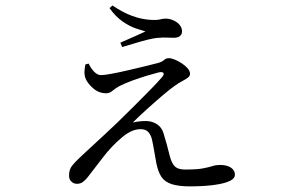

<svg xmlns="http://www.w3.org/2000/svg" viewBox="-20 -612 1040 683"><path d="M295.2 -385.8Q303.8 -368.2 315.3 -356.5Q326.8 -344.8 339.3 -344.8Q351.2 -344.8 377.4 -349.7Q403.7 -354.6 435.7 -362Q467.7 -369.4 497 -376.6Q526.3 -383.8 543.1 -388.2Q556.7 -392.2 563.8 -398.7Q570.9 -405.1 580.5 -405.1Q589.2 -405.1 601.8 -400Q614.5 -394.8 626.9 -386.6Q639.3 -378.3 647.7 -368.7Q656 -359.2 656 -349.3Q656 -341.4 648.1 -335.6Q640.1 -329.7 627.8 -323.2Q615.5 -316.7 602.5 -307.4Q586.3 -296.2 558.8 -272.9Q531.3 -249.6 502.4 -223.4Q473.6 -197.3 452.4 -176.1Q463.4 -178.9 476.1 -180.2Q488.8 -181.5 498.8 -181.5Q520.7 -181.5 538.1 -170.3Q555.6 -159.2 561.9 -137.3Q567.5 -119.1 573.6 -97.1Q579.7 -75.1 584 -56.7Q591.2 -29.9 602.6 -19.4Q614.1 -8.9 638.3 -8.9Q680.4 -8.9 701.8 -13Q723.3 -17.1 735.8 -21.2Q748.3 -25.3 762.5 -25.3Q786.8 -25.3 801.3 -15.8Q815.7 -6.2 815.7 9.5Q815.7 22.2 800.2 30.3Q784.6 38.3 760.4 42.9Q736.2 47.6 708.9 49.3Q681.6 51 657 51Q615.5 51 590.9 43.1Q566.4 35.2 554.4 17.4Q542.5 -0.3 536.3 -30.6Q532.5 -50.3 528.8 -73.1Q525 -95.9 520.6 -115.9Q516.8 -131.8 507.6 -142.2Q498.4 -152.5 480.3 -152.5Q462.3 -152.5 445.5 -144.3Q428.7 -136.2 411.3 -121.1Q375.7 -90.8 345 -50.5Q314.3 -10.2 292.3 18Q284 28.5 275 35.2Q266 41.9 253.9 41.9Q242.2 41.9 233.9 33.9Q225.6 25.9 225.6 12.8Q225.6 -9.1 236.5 -22.6Q247.4 -36.1 263.8 -51.4Q279.8 -67 303.7 -88.6Q327.6 -110.1 352.3 -133.5Q377 -156.9 396.2 -174.8Q425 -202.4 455.7 -233.3Q486.5 -264.1 513.4 -291.4Q540.4 -318.8 555.8 -336.9Q565.2 -347.6 561.1 -352.6Q557 -357.5 543.9 -354.3Q529.2 -350.7 503.9 -343.1Q478.5 -335.5 451.9 -325.8Q425.3 -316.1 404.5 -305.6Q388.6 -296.5 379.3 -288.4Q369.9 -280.2 357.3 -280.2Q331.2 -280.2 310.2 -298.9Q289.2 -317.6 283.4 -335.7Q279.7 -347.2 280.6 -359.1Q281.4 -371.1 283.8 -382.8ZM369.6 -583.1 380 -592.5Q417.2 -567.3 451.2 -555Q485.1 -542.7 519.6 -541.1Q538.8 -540.3 549.4 -543Q560 -545.8 569.2 -545.8Q582.7 -545.8 596.3 -539.9Q609.9 -534 618.8 -523.7Q627.6 -513.4 627.6 -499.4Q627.6 -490.9 620.7 -484.3Q613.7 -477.6 598.3 -477.6Q584.7 -477.6 572.7 -478.3Q560.6 -478.9 545.1 -477.5Q528.9 -476.9 504.2 -470.6Q479.5 -464.2 455.3 -456.8Q431.1 -449.5 414.5 -444.7L408.1 -460.2Q431.3 -470 456.1 -481.3Q481 -492.5 497.5 -500.1Q484.9 -503.7 463 -511Q441.1 -518.4 416.4 -535.4Q391.6 -552.4 369.6 -583.1Z"/></svg>

Font: Early Summer Mincho VF
Style: Regular
Weight: 250
Designer: GuiWonder
Version: Version 1.002